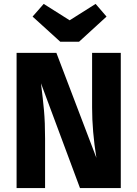

<svg xmlns="http://www.w3.org/2000/svg" viewBox="-20 -964 703 984"><path d="M599 0H390L190 -537Q200 -458 205.5 -397.5Q211 -337 211 -254V0H65V-693H269L474 -155Q452 -292 452 -413V-693H599ZM526 -879 385 -750H289L147 -879L204 -944L337 -860L470 -944Z"/></svg>

Font: Statis Sans
Style: Bold
Weight: 700
Designer: bBox Type GmbH
Foundry: bBox Type GmbH
Version: Version 1.000